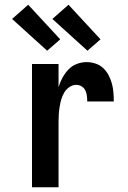

<svg xmlns="http://www.w3.org/2000/svg" viewBox="-20 -790 540 810"><path d="M115 0V-520H227V-422Q233 -443 243.5 -462Q254 -481 268.5 -496.5Q283 -512 303.5 -520Q324 -528 345 -528Q364 -528 382.5 -522Q401 -516 415 -503Q429 -490 438 -473Q447 -456 452 -437.5Q457 -419 458.5 -400Q460 -381 460 -362H348Q348 -374 346.5 -386Q345 -398 340 -408.5Q335 -419 324.5 -425.5Q314 -432 302 -432Q286 -432 272.5 -422.5Q259 -413 251 -399.5Q243 -386 238.5 -370.5Q234 -355 231.5 -339Q229 -323 228 -307.5Q227 -292 227 -276V0ZM349 -576 201 -710 269 -770 404 -624ZM179 -576 31 -710 99 -770 234 -624Z"/></svg>

Font: Iosevka Term
Style: Bold
Weight: 700
Monospace: yes
Designer: Belleve Invis
Foundry: Belleve Invis
Version: Version 30.0.1